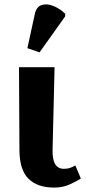

<svg xmlns="http://www.w3.org/2000/svg" viewBox="-20 -840 392 869"><path d="M225 9Q149 9 108.5 -31.5Q68 -72 68 -162L66 -536H227L218 -164Q215 -76 269 -76Q286 -76 297 -80Q308 -84 321 -91L346 -32Q328 -20 296 -5.5Q264 9 225 9ZM159 -603 104 -622 137 -774Q144 -809 168 -817Q192 -825 221.5 -813Q251 -801 275 -778V-766Z"/></svg>

Font: Noto Serif
Style: Bold
Weight: 700
Designer: Monotype Design Team
Foundry: Monotype Imaging Inc.
Version: Version 2.014